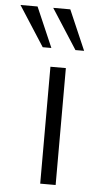

<svg xmlns="http://www.w3.org/2000/svg" viewBox="-117 -784 411 818"><g transform="rotate(5 88.5 -375.5)"><path d="M153 0V-500H87V0ZM-63 -751 47 -580H84L10 -751ZM77 -751 187 -580H224L150 -751Z"/></g></svg>

Font: Perun Light
Style: Regular
Weight: 300
Foundry: Copyright (c) Stefan Peev, Context Ltd, 2016
Version: Version 1.089